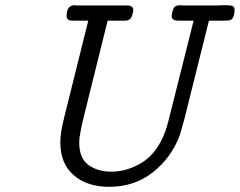

<svg xmlns="http://www.w3.org/2000/svg" viewBox="-20 -704 918 735"><path d="M210.9 -160.2Q210.9 -196.3 226.1 -255.9L317.9 -625H265.1Q253.9 -625 249 -625.5Q244.1 -626 239.5 -630.4Q234.9 -634.8 234.9 -644Q234.9 -670.9 250 -680.2Q256.8 -684.1 266.1 -684.1Q267.1 -684.1 269 -683.6Q271 -683.1 272 -683.1H465.8Q489.7 -683.1 490.2 -666Q490.2 -658.2 486.8 -648.9Q481.9 -625 459 -625H392.1L303.2 -267.1Q283.2 -187 283.2 -159.2Q283.2 -98.1 318.6 -72.5Q354 -46.9 405.8 -46.9Q467.8 -46.9 524.9 -82.5Q582 -118.2 612.8 -201.2Q619.6 -219.2 627 -250L721.2 -625H662.1Q637.2 -625 637.2 -643.1Q637.2 -650.9 641.6 -665Q646 -679.2 655.8 -682.1Q663.6 -684.1 668.9 -684.1Q669.9 -684.1 674.1 -683.6Q678.2 -683.1 679.2 -683.1H810.1Q814.9 -683.1 824.5 -683.6Q834 -684.1 838.9 -684.1H842.8Q860.8 -684.1 869.4 -681.2Q877.9 -678.2 877.9 -666Q877.9 -637.2 863.8 -627.9Q859.9 -625 836.9 -625H779.8L686 -249Q670.9 -193.8 667 -183.1Q634.8 -99.1 564.5 -43.9Q494.1 11.2 397.9 11.2Q314 11.2 262.5 -33Q210.9 -77.1 210.9 -160.2Z"/></svg>

Font: CMU Concrete
Style: Italic
Weight: 500
Italic angle: -14.04°
Version: Version 0.7.0